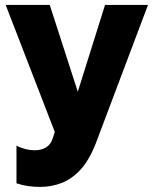

<svg xmlns="http://www.w3.org/2000/svg" viewBox="-20 -530 620 774"><path d="M141.6 223.5Q117.1 223.5 93.1 220.1Q69 216.6 46.4 208.9V57Q62.5 65.8 82.2 70.8Q101.9 75.8 118.9 75.8Q146.2 75.8 165.6 64.2Q184.9 52.8 193.1 26L200.9 2L2.9 -510H180.6L293.6 -160.2L403.4 -510H576.6L365.1 50.8Q339.4 115.6 305 153.4Q270.6 191.1 229.2 207.3Q187.9 223.5 141.6 223.5Z"/></svg>

Font: Geologica-Sharp
Style: Regular
Weight: 100
Designer: Sindre Bremnes, Frode Helland
Foundry: Monokrom Skriftforlag AS
Version: Version 1.010;gftools[0.9.28]